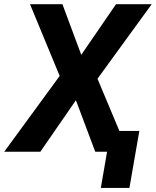

<svg xmlns="http://www.w3.org/2000/svg" viewBox="-60 -731 750 925"><path d="M331.5 -466.8 499 -710.9H670.9L409.7 -351.6L557.1 0H398.9L305.7 -248L134.3 0H-39.6L227.5 -365.2L84.5 -710.9H240.7ZM563.5 174.3H425.8L473.1 -100.1H611.3Z"/></svg>

Font: RobotoInd
Style: Bold Italic
Weight: 700
Italic angle: -12°
Designer: Google
Version: Version 2.001150; 2014